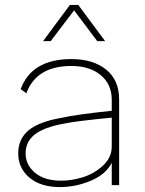

<svg xmlns="http://www.w3.org/2000/svg" viewBox="-20 -750 588 780"><path d="M270 -510Q358 -510 411 -467.5Q464 -425 464 -346V-80V2H434V-86V-89Q411 -42 349.5 -16Q288 10 223 10Q145 10 99.5 -28.5Q54 -67 54 -127Q54 -185 95.5 -220Q137 -255 228 -271Q290 -285 434 -300V-344Q434 -408 389 -445Q344 -482 270 -482Q128 -482 87 -371L64 -388Q109 -510 270 -510ZM228 -16Q271 -16 316.5 -30Q362 -44 398 -77Q434 -110 434 -155V-272Q287 -258 241 -248Q158 -233 121 -203.5Q84 -174 84 -127Q84 -80 122.5 -48Q161 -16 228 -16ZM155 -583 264 -730H298L407 -583H375L281 -708L186 -583Z"/></svg>

Font: Human Sans ExtraLight
Style: Regular
Weight: 200
Designer: Tim Radville
Foundry: Continuum
Version: Version 1.000;FEAKit 1.0